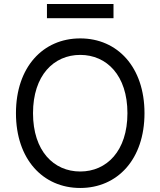

<svg xmlns="http://www.w3.org/2000/svg" viewBox="-20 -929 801 959"><path d="M701.7 -363.6C701.7 -593.8 566.8 -737.2 380.7 -737.2C194.6 -737.2 59.7 -593.8 59.7 -363.6C59.7 -133.5 194.6 9.9 380.7 9.9C566.8 9.9 701.7 -133.5 701.7 -363.6ZM144.9 -363.6C144.9 -552.6 248.6 -654.8 380.7 -654.8C512.8 -654.8 616.5 -552.6 616.5 -363.6C616.5 -174.7 512.8 -72.4 380.7 -72.4C248.6 -72.4 144.9 -174.7 144.9 -363.6ZM214.5 -838.1H546.9V-909.1H214.5Z"/></svg>

Font: Magic Ui Pro
Style: Regular
Weight: 400
Designer: Stefan Endress, Andreas Faust
Version: Version 1.000;FEAKit 1.0